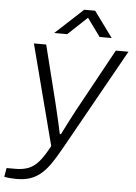

<svg xmlns="http://www.w3.org/2000/svg" viewBox="-91 -768 706 997"><g transform="rotate(5 262.0 -270.0)"><path d="M33 183Q17 183 -0.5 181.5Q-18 180 -31 177L-23 131H22Q62 131 90.5 120Q119 109 144 80.5Q169 52 198 -3L62 -526H126L198 -238Q203 -218 210 -188Q217 -158 224.5 -126Q232 -94 237 -69H243Q252 -86 263 -108.5Q274 -131 287 -155.5Q300 -180 312 -203Q324 -226 334 -243L489 -526H555L259 3Q234 48 211 82Q188 116 162.5 138.5Q137 161 106 172Q75 183 33 183ZM162 -589 307 -723H364L462 -589H399L319 -699H347L230 -589Z"/></g></svg>

Font: Archivo SemiExpanded ExtraLight
Style: Italic
Weight: 250
Width: 6
Italic angle: -10°
Designer: Hector Gatti
Foundry: Omnibus-Type
Version: Version 2.001